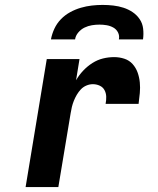

<svg xmlns="http://www.w3.org/2000/svg" viewBox="-20 -760 640 780"><path d="M84 0 170 -520H303L289 -434Q301 -455 318 -473Q335 -491 355.5 -504Q376 -517 398.5 -522.5Q421 -528 444 -528Q465 -528 485 -521.5Q505 -515 518.5 -500Q532 -485 539 -465.5Q546 -446 548 -425Q550 -404 548 -382Q546 -360 543 -338H409Q412 -353 411.5 -367.5Q411 -382 404.5 -394Q398 -406 385 -412Q372 -418 357 -418Q344 -418 331 -412.5Q318 -407 308.5 -397Q299 -387 292 -375Q285 -363 280 -350.5Q275 -338 272 -325.5Q269 -313 267 -300L217 0ZM187 -600Q191 -622 201 -643.5Q211 -665 227.5 -682Q244 -699 265 -710.5Q286 -722 308.5 -728.5Q331 -735 353 -737.5Q375 -740 397 -740Q419 -740 440.5 -737.5Q462 -735 482 -728.5Q502 -722 519 -710.5Q536 -699 547.5 -682Q559 -665 561.5 -643.5Q564 -622 561 -600H463Q466 -615 459.5 -628Q453 -641 440.5 -648Q428 -655 413.5 -657.5Q399 -660 384 -660Q369 -660 353.5 -657.5Q338 -655 323.5 -648Q309 -641 298 -628Q287 -615 285 -600Z"/></svg>

Font: Iosevka SS04 XBd Ex Obl
Style: Regular
Weight: 800
Width: 7
Italic angle: -9°
Monospace: yes
Designer: Belleve Invis
Foundry: Belleve Invis
Version: Version 19.0.0; ttfautohint (v1.8.4)